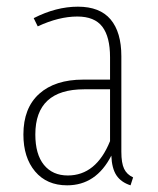

<svg xmlns="http://www.w3.org/2000/svg" viewBox="-20 -551 478 581"><path d="M347.2 -91.8Q347.2 -57.6 355.5 -40.3Q363.8 -22.9 382.8 -14.2L375 9.8Q346.2 0.5 332.3 -20.5Q318.4 -41.5 316.9 -80.1Q271 9.8 183.1 9.8Q121.6 9.8 86.2 -32.2Q50.8 -74.2 50.8 -144Q50.8 -224.1 98.6 -267.1Q146.5 -310.1 231.9 -310.1H313V-377.9Q313 -439.5 289.6 -470.2Q266.1 -501 213.9 -501Q158.2 -501 94.2 -471.2L82 -496.1Q149.9 -530.8 215.8 -530.8Q282.2 -530.8 314.7 -492.2Q347.2 -453.6 347.2 -380.9ZM185.1 -20Q271 -20 313 -124V-280.8H234.9Q86.9 -280.8 86.9 -144Q86.9 -84 113 -52Q139.2 -20 185.1 -20Z"/></svg>

Font: Fira Sans Compressed UltraLight
Style: Regular
Weight: 200
Width: 1
Designer: Carrois Corporate & Edenspiekermann AG
Foundry: Carrois Corporate GbR & Edenspiekermann AG
Version: Version 4.203;PS 004.203;hotconv 1.0.88;makeotf.lib2.5.64775